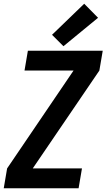

<svg xmlns="http://www.w3.org/2000/svg" viewBox="-34 -1006 569 1026"><path d="M-14 0 4 -106 359 -629H97L115 -735H515L497 -629L141 -106H404L386 0ZM305 -759 244 -820 416 -986 490 -911Z"/></svg>

Font: Iosevka SS08
Style: Bold Italic
Weight: 700
Italic angle: -10°
Monospace: yes
Designer: Belleve Invis
Foundry: Belleve Invis
Version: 2.1.0; ttfautohint (v1.8.2)